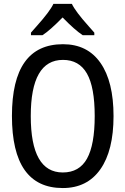

<svg xmlns="http://www.w3.org/2000/svg" viewBox="-20 -951 640 981"><path d="M300.8 9.8Q41 9.8 41 -358.9Q41 -725.1 301.8 -725.1Q426.8 -725.1 493.4 -629.6Q560.1 -534.2 560.1 -357.9Q560.1 -181.6 492.7 -85.9Q425.3 9.8 300.8 9.8ZM300.8 -69.8Q385.3 -69.8 424.6 -140.6Q463.9 -211.4 463.9 -357.9Q463.9 -505.9 424.1 -575.4Q384.3 -645 301.8 -645Q137.2 -645 137.2 -357.9Q137.2 -69.8 300.8 -69.8ZM461.9 -771H402.8Q361.3 -798.3 299.8 -861.8Q234.9 -795.4 196.8 -771H138.2V-784.2Q150.4 -798.3 167 -816.9Q234.9 -892.6 252.9 -931.2H347.2Q365.2 -892.6 433.1 -816.9L461.9 -784.2Z"/></svg>

Font: Droid Sans Mono
Style: Regular
Weight: 400
Monospace: yes
Version: Version 1.00 build 112